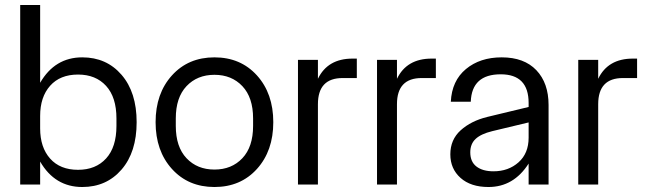

<svg xmlns="http://www.w3.org/2000/svg" viewBox="-20 -740 2595 770"><path d="M310 10Q200 10 141 -92V0H61V-720H141V-408Q200 -510 310 -510Q407 -510 467.5 -440Q528 -370 528 -250Q528 -130 467.5 -60Q407 10 310 10ZM141 -225Q141 -149 181 -104Q221 -59 293 -59Q364 -59 405.5 -104.5Q447 -150 447 -235V-265Q447 -350 405.5 -395.5Q364 -441 293 -441Q221 -441 181 -396Q141 -351 141 -275Z M1010.5 -62.5Q945 10 840 10Q735 10 669.5 -62.5Q604 -135 604 -250Q604 -365 669.5 -437.5Q735 -510 840 -510Q945 -510 1010.5 -437.5Q1076 -365 1076 -250Q1076 -135 1010.5 -62.5ZM685 -235Q685 -151 728 -105.5Q771 -60 840 -60Q909 -60 952 -105.5Q995 -151 995 -235V-265Q995 -349 952 -394.5Q909 -440 840 -440Q771 -440 728 -394.5Q685 -349 685 -265Z M1175 0V-500H1255V-424Q1294 -505 1394 -505H1411V-427H1354Q1255 -427 1255 -322V0Z M1492 0V-500H1572V-424Q1611 -505 1711 -505H1728V-427H1671Q1572 -427 1572 -322V0Z M1939 10Q1868 10 1827 -26.5Q1786 -63 1786 -121Q1786 -180 1827.5 -217.5Q1869 -255 1934 -271L2100 -311V-327Q2100 -442 1988 -442Q1872 -442 1868 -332H1788Q1792 -416 1848.5 -463Q1905 -510 1992 -510Q2082 -510 2131 -458.5Q2180 -407 2180 -319V0H2100V-84Q2040 10 1939 10ZM1866 -129Q1866 -91 1891 -72Q1916 -53 1959 -53Q2019 -53 2059.5 -89Q2100 -125 2100 -188V-249L1954 -214Q1909 -203 1887.5 -183Q1866 -163 1866 -129Z M2299 0V-500H2379V-424Q2418 -505 2518 -505H2535V-427H2478Q2379 -427 2379 -322V0Z"/></svg>

Font: TASA Orbiter Display
Style: Regular
Weight: 400
Designer: Weizhong Zhang
Version: Version 1.000;Glyphs 3.1.2 (3151)